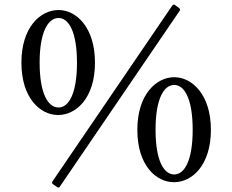

<svg xmlns="http://www.w3.org/2000/svg" viewBox="-20 -787 1018 843"><path d="M766 -752 748 -765C744 -768 739 -767 736 -762L210 10C207 15 209 19 213 22L232 35C236 38 240 37 243 32L769 -740C772 -745 770 -749 766 -752ZM235 -282C314 -282 397 -356 397 -512C397 -667 315 -743 237 -743C157 -743 74 -667 74 -512C74 -356 157 -282 235 -282ZM237 -315C192 -315 154 -374 154 -512C154 -649 192 -708 237 -708C281 -708 318 -649 318 -512C318 -374 281 -315 237 -315ZM744 13C823 13 906 -61 906 -217C906 -372 823 -448 745 -448C666 -448 583 -372 583 -217C583 -61 665 13 744 13ZM745 -21C700 -21 663 -80 663 -217C663 -355 700 -414 745 -414C789 -414 826 -355 826 -217C826 -80 789 -21 745 -21Z"/></svg>

Font: Shippori Mincho OTF SemiBold
Style: Regular
Weight: 600
Designer: FONTDASU
Foundry: FONTDASU / Google Inc. / but / Adobe
Version: Version 3.300;hotconv 1.0.109;makeotfexe 2.5.65596